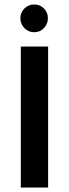

<svg xmlns="http://www.w3.org/2000/svg" viewBox="-20 -838 308 858"><path d="M195 -630V0H73V-630ZM71 -757Q71 -782 89 -800Q107 -818 133 -818Q159 -818 176.5 -800Q194 -782 194 -757Q194 -731 176.5 -712.5Q159 -694 133 -694Q107 -694 89 -712.5Q71 -731 71 -757Z"/></svg>

Font: Mukta Vaani SemiBold
Style: Regular
Weight: 600
Designer: Noopur Datye, Girish Dalvi, Yashodeep Gholap, Pallavi Karambelkar
Foundry: Ek Type
Version: Version 2.538;PS 1.000;hotconv 16.6.51;makeotf.lib2.5.65220;